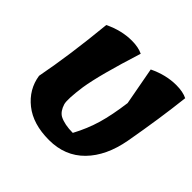

<svg xmlns="http://www.w3.org/2000/svg" viewBox="-187 -952 1139 1139"><g transform="rotate(45 383.0 -382.5)"><path d="M59 -228Q101 -446 128 -723Q215 -765 301 -765Q356 -765 393 -747Q310 -485 291 -364Q275 -249 284 -215Q298 -169 328 -152Q371 -130 440 -130Q483 -210 506.5 -290.5Q530 -371 545 -485L501 -723Q588 -765 674 -765Q730 -765 766 -747Q745 -558 704 -329Q676 -175 590 -87.5Q504 0 370 0Q236 0 155 -64.5Q74 -129 59 -228Z"/></g></svg>

Font: Tillana ExtraBold
Style: Regular
Weight: 800
Designer: Lipi Raval (Devanagari, Latin), Jonny Pinhorn (Latin)
Foundry: Indian Type Foundry
Version: Version 2.003;PS 1.0;hotconv 1.0.79;makeotf.lib2.5.61930; tt